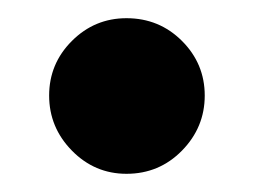

<svg xmlns="http://www.w3.org/2000/svg" viewBox="-20 -175 280 211"><path d="M205 -70Q205 -35 180 -9.5Q155 16 119 16Q84 16 59 -9.5Q34 -35 34 -70Q34 -105 59 -130Q84 -155 119 -155Q155 -155 180 -130Q205 -105 205 -70Z"/></svg>

Font: Wolseley Sans SemiBold
Style: Regular
Weight: 600
Designer: Carrois Corporate & Edenspiekermann AG
Foundry: Carrois Corporate GbR & Edenspiekermann AG
Version: Version 4.202